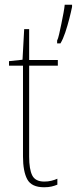

<svg xmlns="http://www.w3.org/2000/svg" viewBox="-20 -780 324 810"><path d="M167 -14Q183 -14 197 -17.5Q211 -21 222 -26V-1Q210 4 197 7Q184 10 166 10Q113 10 95 -23.5Q77 -57 77 -120V-503H18V-522L75 -528L82 -657H103V-527H224V-503H103V-119Q103 -66 116 -40Q129 -14 167 -14ZM284 -751Q280 -731 272.5 -701.5Q265 -672 255.5 -643.5Q246 -615 235 -597H221V-609Q225 -616 229.5 -636Q234 -656 239 -680Q244 -704 248 -726Q252 -748 253 -760H284Z"/></svg>

Font: Noto Sans Khmer Condensed Thin
Style: Regular
Weight: 100
Width: 3
Designer: Danh Hong and the Monotype Design Team
Foundry: Monotype Imaging Inc.
Version: Version 2.004; ttfautohint (v1.8.4.7-5d5b)